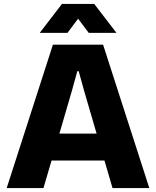

<svg xmlns="http://www.w3.org/2000/svg" viewBox="-20 -956 793 976"><path d="M249 -729H504L739 0H552L511 -140H242L201 0H14ZM471 -277 406 -500 380 -594H373L347 -500L282 -277ZM295 -936H459L572 -789H431L377 -861L323 -789H182Z"/></svg>

Font: Mona Sans ExtraBold
Style: Regular
Weight: 800
Designer: Deni Anggara
Foundry: GitHub
Version: Version 2.000